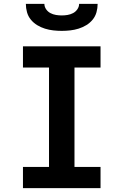

<svg xmlns="http://www.w3.org/2000/svg" viewBox="-20 -975 640 995"><path d="M99 0V-110H234V-625H99V-735H501V-625H366V-110H501V0ZM300 -815Q278 -815 256 -817.5Q234 -820 213 -826.5Q192 -833 173 -844.5Q154 -856 140 -873Q126 -890 120 -911.5Q114 -933 114 -955H210Q210 -940 219 -927Q228 -914 241.5 -907Q255 -900 270 -897.5Q285 -895 300 -895Q315 -895 330 -897.5Q345 -900 358.5 -907Q372 -914 381 -927Q390 -940 390 -955H486Q486 -933 480 -911.5Q474 -890 460 -873Q446 -856 427 -844.5Q408 -833 387 -826.5Q366 -820 344 -817.5Q322 -815 300 -815Z"/></svg>

Font: Iosevka SS04 XBd Ex
Style: Regular
Weight: 800
Width: 7
Monospace: yes
Designer: Belleve Invis
Foundry: Belleve Invis
Version: Version 19.0.0; ttfautohint (v1.8.4)